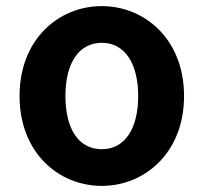

<svg xmlns="http://www.w3.org/2000/svg" viewBox="-20 -594 666 628"><path d="M313 14C453 14 582 -94 582 -280C582 -466 453 -574 313 -574C172 -574 44 -466 44 -280C44 -94 172 14 313 14ZM313 -106C236 -106 194 -174 194 -280C194 -385 236 -454 313 -454C389 -454 432 -385 432 -280C432 -174 389 -106 313 -106Z"/></svg>

Font: Noto Sans Mono CJK TC
Style: Bold
Weight: 700
Designer: Ryoko NISHIZUKA 西塚涼子 (kana, bopomofo & ideographs); Paul D. Hunt (Latin, Greek & Cyrillic); Sandoll Communications 산돌커뮤니
Foundry: Adobe
Version: Version 2.004;hotconv 1.0.118;makeotfexe 2.5.65603